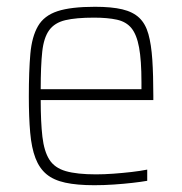

<svg xmlns="http://www.w3.org/2000/svg" viewBox="-20 -538 536 566"><path d="M258 8Q207 8 172.5 0.5Q138 -7 117 -24.5Q96 -42 84.5 -72Q73 -102 69 -147Q65 -192 65 -254Q65 -329 69.5 -379.5Q74 -430 92 -461Q110 -492 149.5 -505Q189 -518 260 -518Q309 -518 340.5 -510.5Q372 -503 390.5 -485.5Q409 -468 417.5 -437.5Q426 -407 429 -362Q432 -317 432 -256V-243H100Q100 -178 105 -135Q110 -92 125.5 -67.5Q141 -43 174 -33.5Q207 -24 263 -24Q287 -24 314.5 -26Q342 -28 368 -31Q394 -34 414 -38V-5Q397 -2 371 1Q345 4 315.5 6Q286 8 258 8ZM397 -256V-296Q397 -360 390 -398Q383 -436 367.5 -455Q352 -474 324.5 -480Q297 -486 257 -486Q204 -486 172.5 -478.5Q141 -471 125 -449Q109 -427 104.5 -385.5Q100 -344 100 -275H416Z"/></svg>

Font: Saira SemiCondensed Thin
Style: Regular
Weight: 250
Width: 4
Designer: Hector Gatti with collaboration of the Omnibus-Type team
Foundry: Omnibus-Type
Version: Version 1.101